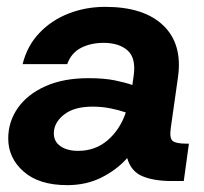

<svg xmlns="http://www.w3.org/2000/svg" viewBox="-20 -528 595 560"><path d="M176 12Q94 12 49 -27.5Q4 -67 4 -124Q4 -173 32 -213Q60 -253 112.5 -276.5Q165 -300 238 -300Q284 -300 315.5 -293.5Q347 -287 366 -280L370 -308Q377 -359 352 -381Q327 -403 282 -403Q245 -403 216.5 -388.5Q188 -374 176 -341H46Q59 -394 94.5 -431.5Q130 -469 180 -488.5Q230 -508 287 -508Q400 -508 456.5 -453.5Q513 -399 499 -302L478 -154Q474 -125 483.5 -117Q493 -109 524 -109H531L516 0H481Q429 0 395.5 -14Q362 -28 351 -67Q321 -33 276.5 -10.5Q232 12 176 12ZM137 -139Q137 -115 156.5 -101.5Q176 -88 208 -88Q258 -88 294 -119Q330 -150 347 -200Q327 -207 302 -212Q277 -217 250 -217Q196 -217 166.5 -193.5Q137 -170 137 -139Z"/></svg>

Font: Host Grotesk
Style: Bold Italic
Weight: 700
Italic angle: -8°
Designer: Doğukan Karapınar
Foundry: Element Type
Version: Version 1.003; ttfautohint (v1.8.4.7-5d5b)